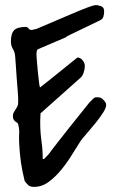

<svg xmlns="http://www.w3.org/2000/svg" viewBox="-20 -727 452 748"><path d="M76.2 -21.5Q66.4 -60.5 61.5 -95.2Q56.6 -129.9 54.7 -168.9Q53.7 -191.4 54.7 -207.5Q55.7 -223.6 50.8 -243.2Q49.8 -247.1 46.4 -249Q43 -251 39.6 -253.9Q36.1 -256.8 33.2 -261.2Q30.3 -265.6 30.3 -275.4Q30.3 -283.2 33.7 -289.1Q37.1 -294.9 40.5 -300.3Q43.9 -305.7 47.4 -312Q50.8 -318.4 50.8 -327.1V-341.8Q50.8 -351.6 48.8 -375Q46.9 -398.4 44.9 -424.8Q43 -451.2 41.5 -474.6Q40 -498 39.1 -506.8Q38.1 -523.4 30.3 -536.1Q22.5 -548.8 22.5 -565.4Q22.5 -596.7 35.2 -609.4Q47.9 -622.1 80.1 -622.1Q86.9 -622.1 91.3 -616.2Q95.7 -610.4 101.6 -610.4H105.5Q108.4 -611.3 114.3 -612.8Q120.1 -614.3 122.1 -614.3Q204.1 -649.4 250 -668.9Q295.9 -688.5 319.3 -697.3Q342.8 -706.1 351.1 -707Q359.4 -708 365.2 -705.1Q377 -703.1 381.3 -697.8Q385.7 -692.4 385.7 -681.6Q385.7 -671.9 382.8 -662.1Q379.9 -652.3 369.1 -647.5L241.2 -585.9L237.3 -582L129.9 -536.1Q124 -534.2 123 -526.4Q122.1 -518.6 122.1 -513.7Q122.1 -505.9 124 -485.4Q126 -464.8 127.9 -442.9Q129.9 -420.9 132.3 -403.8Q134.8 -386.7 135.7 -386.7H136.7Q136.7 -386.7 137.7 -387.7Q148.4 -395.5 171.9 -414.6Q195.3 -433.6 219.7 -453.1Q244.1 -472.7 262.7 -487.8Q281.2 -502.9 282.2 -502.9Q293 -502.9 301.8 -492.2Q310.5 -481.4 310.5 -469.7Q310.5 -458 305.7 -443.4Q300.8 -428.7 290 -420.9L137.7 -285.2Q137.7 -285.2 137.7 -280.3Q137.7 -275.4 137.2 -269.5Q136.7 -263.7 136.7 -257.3Q136.7 -251 136.7 -247.1Q136.7 -211.9 141.6 -177.2Q146.5 -142.6 146.5 -107.4H150.4Q151.4 -107.4 159.2 -115.2Q167 -123 170.9 -127.9Q172.9 -130.9 180.2 -140.6Q187.5 -150.4 205.1 -172.9Q222.7 -195.3 252 -232.4Q281.2 -269.5 327.1 -326.2Q331.1 -330.1 338.4 -337.9Q345.7 -345.7 347.7 -345.7Q350.6 -348.6 359.9 -348.1Q369.1 -347.7 373 -345.7Q377.9 -343.8 385.7 -335Q393.6 -326.2 393.6 -318.4Q393.6 -306.6 381.3 -287.6Q369.1 -268.6 352.5 -248Q335.9 -227.5 319.3 -208.5Q302.7 -189.5 293.9 -177.7Q280.3 -156.2 261.2 -125.5Q242.2 -94.7 219.7 -66.9Q197.3 -39.1 170.4 -19Q143.6 1 113.3 1Q98.6 1 92.3 -3.9Q85.9 -8.8 76.2 -21.5Z"/></svg>

Font: Covered By Your Grace
Style: Regular
Weight: 400
Designer: Kimberly Geswein
Foundry: Kimberly Geswein
Version: Version 1.0